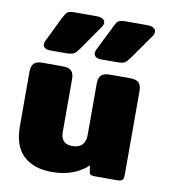

<svg xmlns="http://www.w3.org/2000/svg" viewBox="-84 -810 794 897"><g transform="rotate(10 313.0 -361.5)"><path d="M82 -567Q82 -575 86 -583L145 -704Q156 -725 164.5 -731.5Q173 -738 198 -738H302Q320 -738 331 -731.5Q342 -725 342 -713Q342 -703 333 -691L253 -576Q242 -561 236 -555Q230 -549 219.5 -546Q209 -543 189 -543H117Q100 -543 91 -549.5Q82 -556 82 -567ZM323 -568Q323 -573 327 -583L387 -704Q395 -720 399 -725.5Q403 -731 412.5 -734.5Q422 -738 440 -738H543Q561 -738 572 -731.5Q583 -725 583 -713Q583 -702 575 -691L494 -576Q479 -555 469 -549Q459 -543 431 -543H359Q341 -543 332 -549.5Q323 -556 323 -568ZM38 -170V-429Q38 -455 50 -467.5Q62 -480 90 -480H187Q216 -480 228 -467.5Q240 -455 240 -429V-178Q240 -121 295 -121Q325 -121 341 -137Q357 -153 357 -182V-429Q357 -455 369 -467.5Q381 -480 410 -480H507Q536 -480 548 -467.5Q560 -455 560 -429V-31Q560 -12 553.5 -6Q547 0 526 0H423Q411 0 404.5 -3Q398 -6 397 -15L392 -46Q363 -18 320 -1.5Q277 15 222 15Q135 15 86.5 -30.5Q38 -76 38 -170Z"/></g></svg>

Font: Mitr SemiBold
Style: Regular
Weight: 600
Designer: Thanarat Vachiruckul
Foundry: Cadson Demak
Version: Version 1.003